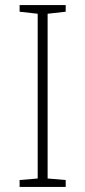

<svg xmlns="http://www.w3.org/2000/svg" viewBox="-20 -734 334 754"><path d="M238 0V-27L167 -33V-680L238 -688V-714H57V-688L128 -680V-33L57 -27V0Z"/></svg>

Font: Noto Sans Tamil ExtraLight
Style: Regular
Weight: 200
Designer: Jelle Bosma - Monotype Design Team
Foundry: Monotype Imaging Inc.
Version: Version 2.004